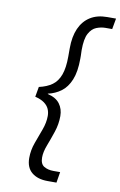

<svg xmlns="http://www.w3.org/2000/svg" viewBox="-103 -867 668 1068"><g transform="rotate(10 231.5 -333.0)"><path d="M245 145Q188 145 155 117.5Q122 90 122 36Q122 -8 137.5 -50.5Q153 -93 168 -133.5Q183 -174 183 -212Q183 -233 175 -251Q167 -269 148 -283Q129 -297 96 -305L106 -362Q151 -372 180 -393Q209 -414 223.5 -453.5Q238 -493 238 -557Q238 -566 238 -574Q238 -582 238 -589Q238 -596 238 -603Q238 -670 258.5 -716Q279 -762 318 -786.5Q357 -811 413 -811H463L452 -750H414Q389 -750 363.5 -740Q338 -730 321.5 -699.5Q305 -669 305 -605Q305 -597 305.5 -589Q306 -581 306 -573.5Q306 -566 306 -557Q306 -483 287 -437Q268 -391 235.5 -367Q203 -343 162 -334V-332Q209 -321 230.5 -292Q252 -263 252 -223Q252 -177 237 -132.5Q222 -88 207 -49Q192 -10 192 21Q192 58 214 71Q236 84 267 84H305L295 145Z"/></g></svg>

Font: DM Sans 24pt Light
Style: Italic
Weight: 300
Italic angle: -10°
Designer: Colophon Foundry, Jonny Pinhorn
Foundry: Colophon Foundry
Version: Version 4.004;gftools[0.9.30]